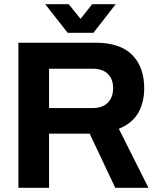

<svg xmlns="http://www.w3.org/2000/svg" viewBox="-20 -888 762 908"><path d="M67 0V-686H431Q548 -686 605 -628.5Q662 -571 662 -471Q662 -402 633 -353Q604 -304 542 -279L682 0H525L404 -256H212V0ZM212 -377H418Q465 -377 490 -402.5Q515 -428 515 -471Q515 -514 490 -538.5Q465 -563 418 -563H212ZM300 -733 194 -868H305L361 -799L416 -868H527L422 -733Z"/></svg>

Font: Archivo VF Beta
Style: Regular
Weight: 400
Designer: Hector Gatti
Foundry: Omnibus-Type
Version: Version 1.002